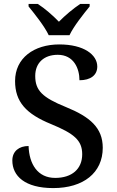

<svg xmlns="http://www.w3.org/2000/svg" viewBox="-20 -951 596 981"><path d="M229 -771H335C356 -816 407 -880 438 -918V-931H390C355 -908 311 -871 281 -840C251 -871 209 -908 173 -931H126V-918C157 -880 208 -816 229 -771ZM252 10C406 10 505 -68 505 -196C505 -298 440 -354 317 -404C196 -453 160 -489 160 -563C160 -630 205 -671 275 -671C357 -671 386 -601 386 -541C443 -541 477 -567 477 -611C477 -671 409 -724 283 -724C153 -724 57 -654 57 -537C57 -431 113 -369 241 -317C357 -269 400 -235 400 -163C400 -88 348 -42 262 -42C172 -42 129 -113 126 -205C77 -205 43 -178 43 -131C43 -52 107 10 252 10Z"/></svg>

Font: Noto Serif Thai Medium
Style: Regular
Weight: 500
Designer: Monotype Design Team
Foundry: Monotype Imaging Inc.
Version: Version 1.901;PS 001.901;hotconv 1.0.88;makeotf.lib2.5.64775